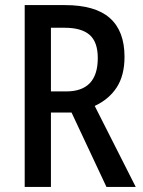

<svg xmlns="http://www.w3.org/2000/svg" viewBox="-20 -734 563 754"><path d="M235 -714Q354 -714 411.5 -663Q469 -612 469 -511Q469 -438 438.5 -391Q408 -344 352 -318L513 0H398L261 -292H180V0H77V-714ZM234 -625H180V-375H240Q364 -375 364 -506Q364 -569 332 -597Q300 -625 234 -625Z"/></svg>

Font: Noto Sans Georgian Condensed Medium
Style: Regular
Weight: 500
Width: 3
Designer: Monotype Design Team, Akaki Razmadze
Foundry: Google LLC
Version: Version 2.005; ttfautohint (v1.8.4.7-5d5b)